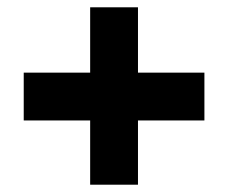

<svg xmlns="http://www.w3.org/2000/svg" viewBox="-20 -617 626 526"><path d="M358 -418H540V-287H358V-111H227V-287H45V-418H227V-597H358Z"/></svg>

Font: Noto Sans Khmer Black
Style: Regular
Weight: 900
Version: Version 2.003